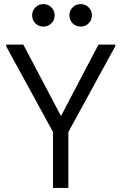

<svg xmlns="http://www.w3.org/2000/svg" viewBox="-20 -918 593 938"><path d="M239 0V-273L10 -692V-700H94L298 -313H258L461 -700H543V-692L314 -273V0ZM374 -788Q351 -788 335 -804Q319 -820 319 -843Q319 -866 335 -882Q351 -898 374 -898Q397 -898 413 -882Q429 -866 429 -843Q429 -820 413 -804Q397 -788 374 -788ZM192 -788Q169 -788 153 -804Q137 -820 137 -843Q137 -866 153 -882Q169 -898 192 -898Q215 -898 231 -882Q247 -866 247 -843Q247 -820 231 -804Q215 -788 192 -788Z"/></svg>

Font: Fustat
Style: Regular
Weight: 400
Designer: Mohamed Gaber, Khaled Hosny, Laura Garcia Mut
Foundry: Kief Type Foundry, Alif Type Foundry, Hard Type Foundry
Version: Version 1.007